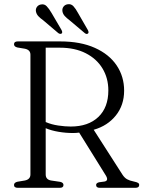

<svg xmlns="http://www.w3.org/2000/svg" viewBox="-20 -898 686 918"><path d="M573.5 -464.5Q573.5 -395.5 534 -346Q494.5 -296.5 428 -277.5L565.5 -63Q575.5 -47.5 588 -40.8Q600.5 -34 618.5 -30.5Q635 -27 640.2 -23.5Q645.5 -20 645.5 -13.5Q645.5 0 627.5 0H457Q439.5 0 439.5 -13.5Q439.5 -23 453.5 -26.5L479.5 -30Q501 -34 486 -59L358.5 -264Q343.5 -262 329 -262Q294.5 -262 260.2 -267.8Q226 -273.5 198.5 -285V-64Q198.5 -39.5 224 -35L268 -28.5Q283.5 -25 283.5 -13.5Q283.5 0 266 0H65Q47 0 47 -13.5Q47 -25 63 -29L99 -35Q125.5 -40.5 125.5 -64V-636.5Q125.5 -659.5 99 -665L63 -671Q47 -675 47 -686.5Q47 -700 65 -700H267.5Q365 -700 433.5 -669.2Q502 -638.5 537.8 -585.2Q573.5 -532 573.5 -464.5ZM198.5 -670V-314.5Q226 -302.5 258.8 -297.8Q291.5 -293 318 -293Q402 -293 450 -338.5Q498 -384 498 -465.5Q498 -524.5 470 -570.8Q442 -617 390 -643.5Q338 -670 266 -670ZM353 -836 400 -754.5Q406 -743 401 -738Q394 -732.5 385 -740L311.5 -802Q298.5 -811.5 289.5 -821.5Q280.5 -831.5 278.5 -844Q276.5 -856.5 283.5 -866Q290.5 -875.5 303 -877.5Q319.5 -880.5 330.8 -868.5Q342 -856.5 353 -836ZM226.5 -836 274 -755Q280 -743.5 275.5 -738.5Q269 -733 259 -739.5L186 -801.5Q173 -810.5 163.8 -820.2Q154.5 -830 152 -842.5Q149.5 -855 156.5 -864.8Q163.5 -874.5 175.5 -876.5Q192 -880 203.2 -868.2Q214.5 -856.5 226.5 -836Z"/></svg>

Font: Fraunces 72pt S050 Light
Style: Regular
Weight: 300
Version: Version 1.000; ttfautohint (v1.8.3)